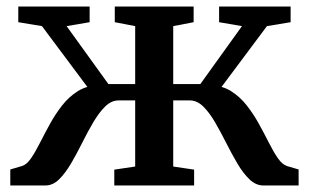

<svg xmlns="http://www.w3.org/2000/svg" viewBox="-20 -568 946 588"><path d="M11.5 0V-49L47 -59.5Q62 -64 75.2 -83.5Q88.5 -103 102.5 -130.8Q116.5 -158.5 133 -188.5Q149.5 -218.5 170.2 -245Q191 -271.5 217.8 -288.5Q244.5 -305.5 279 -306.5L279.5 -259L108.5 -488L36 -500V-548H254.5V-500L184 -488L312 -310.5H394V-488L331.5 -500V-548H573V-500L510.5 -488V-310.5H593.5L721 -488L651 -500V-548H870V-500L797.5 -488L626.5 -259L627 -306.5Q661.5 -305.5 688.2 -288.5Q715 -271.5 735.8 -245Q756.5 -218.5 773 -188.5Q789.5 -158.5 803.5 -130.8Q817.5 -103 831 -83.5Q844.5 -64 859 -59.5L894.5 -49V0H786.5Q763.5 0 744 -18.8Q724.5 -37.5 707 -67.2Q689.5 -97 672.8 -130.2Q656 -163.5 638.8 -193.2Q621.5 -223 602.5 -241.8Q583.5 -260.5 561 -260.5H510.5V-58L574.5 -48.5V0H330V-48.5L394 -58V-260.5H343.5Q321 -260.5 302 -241.8Q283 -223 265.5 -193.2Q248 -163.5 231.5 -130.2Q215 -97 197.5 -67.2Q180 -37.5 161 -18.8Q142 0 119 0Z"/></svg>

Font: Merriweather 36pt SemiBold
Style: Regular
Weight: 600
Version: Version 2.100